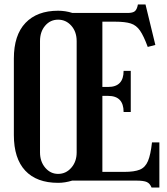

<svg xmlns="http://www.w3.org/2000/svg" viewBox="-20 -808 749 859"><path d="M240 -760Q273 -760 304 -750H551Q574 -750 583.5 -758Q593 -766 597 -788H631L675 -607L641 -598Q623 -647 606.5 -671Q590 -695 565 -703Q540 -711 495 -711H438V-419H464Q533 -419 533 -491H565V-307H533Q533 -379 464 -379H438V-39H536Q581 -39 605.5 -49Q630 -59 642 -87.5Q654 -116 660 -171H693V31H658Q651 13 637 6.5Q623 0 589 0H303Q271 10 240 10Q144 10 93 -44.5Q42 -99 42 -204V-546Q42 -651 94 -705.5Q146 -760 240 -760ZM240 -30Q275 -30 299 -57.5Q323 -85 323 -126V-624Q323 -666 299 -693Q275 -720 240 -720Q205 -720 182 -693Q159 -666 159 -624V-126Q159 -85 182.5 -57.5Q206 -30 240 -30Z"/></svg>

Font: Girassol
Style: Regular
Weight: 400
Width: 3
Designer: Liam Spradlin
Version: Version 1.004